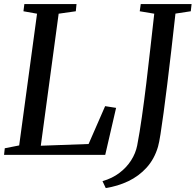

<svg xmlns="http://www.w3.org/2000/svg" viewBox="-25 -763 964 946"><path d="M-5 0 -1.5 -32.5 69.5 -46.5 157.5 -695.5 90.5 -707.5 95 -743H352L348.5 -707.5L264 -695.5L176 -45L411.5 -53.5L493 -240L547 -231.5L493.5 0ZM496 163.5 480 129.5Q527.5 116 563 89.2Q598.5 62.5 621 27.2Q643.5 -8 651 -46.5Q663 -109 674.2 -188Q685.5 -267 696 -354Q706.5 -441 716.2 -528.5Q726 -616 735 -695.5L663.5 -707.5L668.5 -743H919L915 -707.5L839.5 -696Q829 -601.5 818.8 -513Q808.5 -424.5 799 -347Q789.5 -269.5 781 -207.2Q772.5 -145 765.8 -102Q759 -59 753.5 -40Q735.5 21 697.2 63Q659 105 607 129.8Q555 154.5 496 163.5Z"/></svg>

Font: Merriweather 60pt
Style: Italic
Weight: 400
Italic angle: -7.8°
Version: Version 2.101